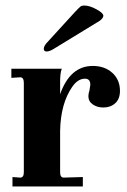

<svg xmlns="http://www.w3.org/2000/svg" viewBox="-20 -673 459 693"><path d="M25 0V-34L53 -32Q66 -32 66 -51V-374Q66 -394 53 -394L21 -392V-425H203Q197 -409 197 -379V-333Q233 -435 315 -435Q358 -435 385.5 -410Q413 -385 413 -345Q413 -316 396 -300.5Q379 -285 353 -285Q331 -285 315 -296Q299 -307 299 -326Q299 -335 303 -347Q306 -365 306 -367Q306 -389 287 -389Q261 -389 241 -360Q199 -300 197 -201V-51Q197 -32 210 -32L279 -34V0ZM149 -487Q138 -487 138 -497Q138 -508 154 -524L249 -628Q264 -644 270 -649Q274 -653 285 -653Q303 -653 328 -639.5Q353 -626 353 -616Q353 -608 340 -598L173 -496Q160 -488 149 -487Z"/></svg>

Font: UnnaBold
Style: Bold
Weight: 700
Designer: Jorge de Buen Unna
Foundry: Omnibus-Type
Version: Version 2.008;hotconv 1.0.109;makeotfexe 2.5.65596